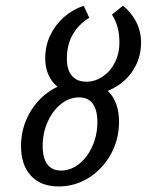

<svg xmlns="http://www.w3.org/2000/svg" viewBox="-20 -651 521 682"><path d="M54.7 -132.3Q54.7 -194.3 83.8 -247Q112.8 -299.7 162 -330.7Q211.2 -361.6 269.5 -361.6Q332.4 -361.6 367.6 -323.5Q402.8 -285.4 402.8 -218Q402.8 -155.9 373.7 -103.2Q344.7 -50.6 295.5 -19.6Q246.3 11.3 188 11.3Q125.1 11.3 89.9 -26.8Q54.7 -64.9 54.7 -132.3ZM325.9 -217.5Q325.9 -260.3 309.5 -282.7Q293.1 -305.1 261 -305.1Q226.3 -305.1 196.7 -281.6Q167.1 -258.1 149.4 -218.4Q131.6 -178.7 131.6 -132.6Q131.6 -90 148 -67.6Q164.5 -45.2 196.6 -45.2Q231.3 -45.2 260.9 -68.6Q290.4 -92.1 308.2 -131.7Q325.9 -171.3 325.9 -217.5ZM140.7 -444.5Q140.7 -488.1 158.5 -525.7Q176.3 -563.2 207.2 -590.2Q238.1 -617.2 277.2 -630.6L297.1 -588Q259.4 -564.7 238.5 -528.5Q217.5 -492.3 217.5 -442Q217.5 -402.8 235.5 -381.8Q253.5 -360.8 286.5 -360.8Q318.2 -360.8 345.4 -379.4Q372.6 -398 388.4 -429.5Q404.2 -461 404.2 -498.2Q404.2 -530.3 398 -553.1Q391.8 -575.9 377.8 -599.4L416.7 -630.6Q437.8 -613.6 451.9 -593.1Q466.1 -572.7 473.6 -549.4Q481.1 -526 481.1 -500.2Q481.1 -447.8 455.1 -405.2Q429.1 -362.5 383.4 -337.9Q337.7 -313.4 282.5 -313.4Q238.7 -313.4 206.6 -329.1Q174.5 -344.9 157.6 -374.5Q140.7 -404 140.7 -444.5Z"/></svg>

Font: Playfair Micro SmCond SmLight
Style: Italic
Weight: 360
Width: 4
Italic angle: -15.6°
Designer: Claus Eggers Sørensen
Foundry: Claus Eggers Sørensen
Version: Version 2.203;Glyphs 3.3 (3326)